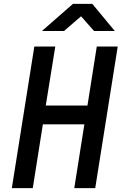

<svg xmlns="http://www.w3.org/2000/svg" viewBox="-20 -970 640 990"><path d="M196 -810H310L398 -886L465 -810H572L456 -950H356ZM41 0H149L201 -329H415L363 0H471L587 -730H479L431 -426H216L265 -730H157Z"/></svg>

Font: JetBrains Mono SemiBold
Style: Italic
Weight: 472
Italic angle: -9°
Monospace: yes
Designer: Philipp Nurullin, Konstantin Bulenkov
Foundry: JetBrains
Version: Version 2.305